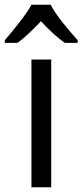

<svg xmlns="http://www.w3.org/2000/svg" viewBox="-54 -879 346 806"><path d="M159 -859H78C55 -816 1 -751 -34 -710V-699H19C49 -720 84 -754 118 -790C151 -754 186 -721 218 -699H272V-710C235 -752 181 -814 159 -859ZM161 -93V-629H78V-93Z"/></svg>

Font: Noto Sans Kannada UI SemiCondensed SemiBold
Style: Regular
Weight: 600
Width: 4
Designer: Jelle Bosma - Monotype Design Team
Foundry: Monotype Imaging Inc.
Version: Version 2.006